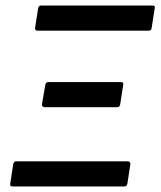

<svg xmlns="http://www.w3.org/2000/svg" viewBox="-20 -675 581 695"><path d="M26 0Q15 0 17 -10L28 -81Q30 -91 39 -91H442Q452 -91 452 -81L441 -10Q439 0 430 0ZM141 -287Q138 -287 134.5 -290Q131 -293 132 -298L144 -368Q146 -378 155 -378H418Q428 -378 426 -368L415 -297Q413 -287 405 -287ZM116 -564Q106 -564 107 -574L118 -645Q120 -655 128 -655H532Q543 -655 540 -645L529 -574Q528 -564 518 -564Z"/></svg>

Font: Sofia Sans Semi Condensed SemiBold
Style: Italic
Weight: 600
Italic angle: -9°
Version: Version 4.100